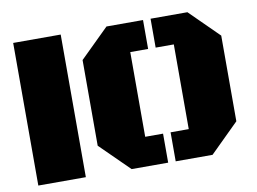

<svg xmlns="http://www.w3.org/2000/svg" viewBox="-72 -754 1150 859"><g transform="rotate(-10 503.0 -324.0)"><path d="M36.1 0V-647.9H252V0ZM544.9 -131.8H626V0H460L328.6 -129.4V-518.6L460 -647.9H626V-516.6H544.9ZM742.7 -516.6H660.2V-647.9H827.6L958.5 -518.6V-129.4L827.6 0H660.2V-131.8H742.7Z"/></g></svg>

Font: Black Ops One [rus by aLiNcE]
Style: Regular
Weight: 400
Designer: James Grieshaber
Foundry: James Grieshaber
Version: Version 1.002;May 25, 2024;FontCreator 13.0.0.2680 64-bit